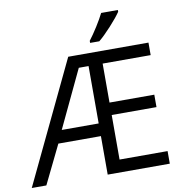

<svg xmlns="http://www.w3.org/2000/svg" viewBox="-98 -1023 1069 1115"><g transform="rotate(-10 436.0 -465.5)"><path d="M813 0H446.8V-227.1H195.8L85 0H-1L339.8 -713.9H813V-640.1H529.8V-410.2H793.9V-336.9H529.8V-74.2H813ZM229 -301.8H446.8V-640.1H389.2ZM479 -783.2Q502.4 -813.5 529.5 -856.4Q556.6 -899.4 572.3 -931.2H670.9V-920.9Q649.4 -889.2 606.9 -842.8Q564.5 -796.4 533.2 -771H479Z"/></g></svg>

Font: HunimalSansv1.5
Style: Regular
Weight: 400
Foundry: Ascender Corporation
Version: Version 1.10